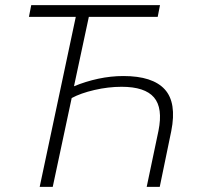

<svg xmlns="http://www.w3.org/2000/svg" viewBox="-20 -730 772 750"><path d="M135 0 276 -664H93L102 -710H605L596 -664H327L269 -393Q315 -412 364 -422.5Q413 -433 462 -433Q576 -433 623.5 -381Q671 -329 649 -218L604 0H553L599 -219Q617 -308 581.5 -349.5Q546 -391 455 -391Q403 -391 349 -378.5Q295 -366 260 -347L186 0Z"/></svg>

Font: Raleway Light
Style: Italic
Weight: 300
Italic angle: -12°
Designer: Matt McInerney, Pablo Impallari, Rodrigo Fuenzalida
Foundry: Matt McInerney, Pablo Impallari, Rodrigo Fuenzalida
Version: Version 4.026